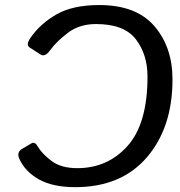

<svg xmlns="http://www.w3.org/2000/svg" viewBox="-20 -735 720 769"><path d="M57.1 -99.6Q45.9 -125.5 68.4 -138.7L106.4 -161.1Q119.6 -168.9 131.8 -147.5Q146.5 -121.1 185.1 -91.3Q223.6 -61.5 289.6 -61.5Q411.6 -61.5 491.2 -150.9Q570.8 -240.2 570.8 -428.2Q570.8 -517.1 523.9 -577.9Q477.1 -638.7 364.7 -638.7Q298.3 -638.7 252.2 -603.8Q206.1 -568.8 180.7 -533.7Q160.2 -505.4 142.6 -516.6L98.6 -544.9Q82.5 -555.2 102.5 -584Q141.1 -640.1 206.5 -677.5Q272 -714.8 377.9 -714.8Q525.4 -714.8 598.1 -630.6Q670.9 -546.4 670.9 -417Q670.9 -224.1 568.1 -104.7Q465.3 14.6 281.2 14.6Q191.4 14.6 135.7 -16.6Q80.1 -47.9 57.1 -99.6Z"/></svg>

Font: Istok
Style: Italic
Weight: 500
Italic angle: -13°
Designer: Andrey V. Panov
Foundry: Andrey V. Panov
Version: Version 1.0.3